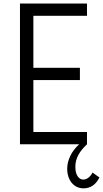

<svg xmlns="http://www.w3.org/2000/svg" viewBox="-20 -804 574 1070"><path d="M534.2 185.1Q503.4 245.6 445.3 245.6Q418.5 245.6 397.7 231.4Q377 217.3 365.7 192.4Q354.5 167.5 354.5 136.2Q354.5 101.1 371.8 64.9Q389.2 28.8 421.4 0H91.3V-784.2H464.8V-715.8H166V-426.3H425.3V-357.9H166V-68.4H464.8V0Q432.6 29.8 416.3 60.3Q399.9 90.8 399.9 125Q399.9 159.7 412.6 178.2Q425.3 196.8 444.3 196.8Q458 196.8 471.9 186.8Q485.8 176.8 495.6 157.7Z"/></svg>

Font: Decalotype Light
Style: Regular
Weight: 300
Designer: Alfredo Marco Pradil
Foundry: Alfredo Marco Pradil
Version: Version 1.0